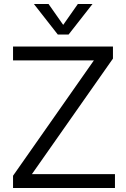

<svg xmlns="http://www.w3.org/2000/svg" viewBox="-20 -937 630 957"><path d="M139 -69H553V0H45V-61L448 -636H45V-705H543V-645ZM368 -917H441L322 -765H268L149 -917H222L295 -813Z"/></svg>

Font: wassup Sans
Style: Regular
Weight: 400
Version: Version 2.001